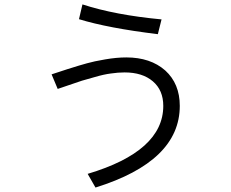

<svg xmlns="http://www.w3.org/2000/svg" viewBox="-20 -803 1040 863"><path d="M335 -716.8Q338.9 -733.4 350.6 -783.2Q497.1 -735.4 706.1 -715.8Q700.2 -693.4 689.5 -649.4Q464.8 -676.8 335 -716.8ZM211.9 -468.8Q224.6 -472.7 283.2 -492.2Q341.8 -510.7 371.1 -518.6Q401.4 -527.3 453.1 -536.1Q503.9 -544.9 547.9 -544.9Q656.2 -544.9 722.7 -486.3Q788.1 -426.8 788.1 -327.1Q788.1 -78.1 409.2 40Q397.5 19.5 374 -21.5Q713.9 -123 713.9 -327.1Q713.9 -397.5 667 -437.5Q620.1 -477.5 540 -477.5Q510.7 -477.5 478.5 -472.7Q447.3 -468.8 407.2 -457Q367.2 -446.3 348.6 -440.4Q330.1 -434.6 285.2 -418.9Q269.5 -414.1 239.3 -403.3Q232.4 -419.9 211.9 -468.8Z"/></svg>

Font: Gothic A1
Style: Regular
Weight: 400
Designer: HanYang I&C Co.,Ltd.
Version: Version 2.50